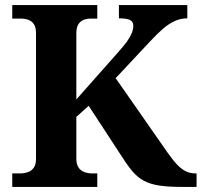

<svg xmlns="http://www.w3.org/2000/svg" viewBox="-20 -734 792 754"><path d="M28.1 0V-53H58.5Q75.9 -53 90 -58.1Q104.2 -63.2 112.8 -75.7Q121.4 -88.1 121.4 -110.2V-605.2Q121.4 -626.5 113.4 -638.6Q105.4 -650.8 92.1 -655.9Q78.8 -661 62 -661H28.1V-714H362.1V-661H336.9Q320.7 -661 307.8 -655.7Q294.9 -650.4 287.3 -638Q279.8 -625.6 279.8 -602.9V-343.5L444.5 -529.5Q465.9 -553.3 478.6 -571Q491.2 -588.7 497.4 -603.8Q503.5 -618.8 503.5 -632.4Q503.5 -648.9 490.7 -655.4Q477.8 -662 447 -662V-714H715.6V-662Q688.5 -662 664.8 -650.8Q641.1 -639.6 618.5 -619.7Q596 -599.9 571.7 -573.8L434.2 -427L636 -137.7Q657.3 -107 674.7 -88.4Q692.1 -69.9 709.5 -61.4Q726.8 -53 747.7 -53H752V0H691.7Q639.4 0 604.6 -5.5Q569.8 -10.9 545.6 -23.8Q521.5 -36.7 502.4 -58.6Q483.3 -80.4 462 -113.8L328.3 -318.4L279.8 -275V-111.1Q279.8 -89.4 288.2 -76.5Q296.6 -63.6 311.3 -58.3Q325.9 -53 342.7 -53H362.1V0Z"/></svg>

Font: Noto Serif Hebrew
Style: Regular
Weight: 400
Designer: Monotype Design Team
Foundry: Monotype Imaging Inc.
Version: Version 2.003